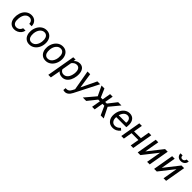

<svg xmlns="http://www.w3.org/2000/svg" viewBox="459 -2588 4669 4669"><g transform="rotate(45 2793.5 -253.0)"><path d="M238.3 -63.5Q285.6 -62.5 323.7 -91.1Q361.8 -119.6 373.5 -166L457 -166.5Q449.7 -116.7 417.2 -75.7Q384.8 -34.7 335.4 -11.7Q286.1 11.2 234.4 9.8Q168.5 8.8 122.8 -24.7Q77.1 -58.1 55.7 -117.9Q34.2 -177.7 41 -252.4L43.5 -276.9Q52.7 -353 87.9 -413.1Q123 -473.1 179.7 -506.6Q236.3 -540 304.7 -538.1Q387.7 -536.1 437.5 -482.4Q487.3 -428.7 487.3 -346.2L404.8 -346.7Q403.8 -398.4 376 -430.4Q348.1 -462.4 300.8 -464.4Q231.9 -465.8 186.3 -413.1Q140.6 -360.4 129.4 -265.6L127.9 -252.9Q125 -221.7 127 -188.5Q130.4 -131.3 159.2 -98.1Q188 -64.9 238.3 -63.5Z M546.4 0ZM821.3 -538.1Q887.7 -537.1 935.1 -502Q982.4 -466.8 1005.1 -405Q1027.8 -343.3 1020.5 -270L1019.5 -259.3Q1010.3 -182.1 973.6 -119.9Q937 -57.6 878.9 -22.9Q820.8 11.7 751.5 9.8Q685.5 8.8 637.9 -26.4Q590.3 -61.5 568.4 -122.1Q546.4 -182.6 552.7 -255.4Q560.1 -337.4 597.2 -402.8Q634.3 -468.3 692.6 -504.2Q751 -540 821.3 -538.1ZM641.6 -254.9Q638.2 -224.1 641.6 -190.9Q646.5 -133.3 676 -99.1Q705.6 -64.9 754.9 -63.5Q798.8 -62 835.9 -85.2Q873 -108.4 898.4 -155.3Q923.8 -202.1 931.2 -259.3Q935.1 -304.2 932.6 -335Q926.8 -394 897 -428.2Q867.2 -462.4 817.9 -464.4Q749.5 -465.8 701.7 -410.6Q653.8 -355.5 642.6 -266.1Z M1104.5 0ZM1379.4 -538.1Q1445.8 -537.1 1493.2 -502Q1540.5 -466.8 1563.2 -405Q1585.9 -343.3 1578.6 -270L1577.6 -259.3Q1568.4 -182.1 1531.7 -119.9Q1495.1 -57.6 1437 -22.9Q1378.9 11.7 1309.6 9.8Q1243.7 8.8 1196 -26.4Q1148.4 -61.5 1126.5 -122.1Q1104.5 -182.6 1110.8 -255.4Q1118.2 -337.4 1155.3 -402.8Q1192.4 -468.3 1250.7 -504.2Q1309.1 -540 1379.4 -538.1ZM1199.7 -254.9Q1196.3 -224.1 1199.7 -190.9Q1204.6 -133.3 1234.1 -99.1Q1263.7 -64.9 1313 -63.5Q1356.9 -62 1394 -85.2Q1431.2 -108.4 1456.5 -155.3Q1481.9 -202.1 1489.3 -259.3Q1493.2 -304.2 1490.7 -335Q1484.9 -394 1455.1 -428.2Q1425.3 -462.4 1376 -464.4Q1307.6 -465.8 1259.8 -410.6Q1211.9 -355.5 1200.7 -266.1Z M1628.9 0ZM2122.6 -261.7Q2112.8 -181.2 2079.1 -116.7Q2045.4 -52.2 1995.6 -20.3Q1945.8 11.7 1885.3 10.3Q1793.5 8.3 1744.6 -51.8L1697.3 203.1H1608.9L1735.8 -528.3L1815.9 -528.8L1806.2 -469.7Q1871.6 -540 1962.9 -538.1Q2039.1 -536.1 2081.5 -481.9Q2124 -427.7 2126.5 -332.5Q2127 -301.3 2124 -272ZM2035.6 -272 2038.1 -313Q2038.1 -384.3 2011 -422.1Q1983.9 -460 1932.6 -461.9Q1856 -463.9 1800.3 -389.2L1755.9 -135.7Q1785.6 -65.4 1862.8 -63.5Q1928.7 -62 1974.9 -115Q2021 -168 2035.6 -272Z M2172.9 0ZM2377.4 -133.3 2565.4 -528.3H2663.1L2349.6 87.9Q2284.2 216.3 2181.6 214.8Q2163.6 214.4 2128.4 206.1L2136.2 132.8L2159.2 135.3Q2201.2 137.2 2231.7 116.5Q2262.2 95.7 2285.6 49.3L2317.4 -11.2L2226.1 -528.3H2318.4Z M3103.5 -229.5H3039.6L3000 0H2911.6L2951.7 -229.5H2893.6L2710 0H2592.3L2827.6 -278.3L2708 -528.3H2808.6L2902.8 -309.6H2965.3L3003.4 -528.3H3091.8L3053.2 -309.6H3109.4L3280.8 -528.3H3393.6L3178.7 -268.1L3312.5 0H3207.5Z M3408.2 0ZM3618.2 9.8Q3519.5 7.8 3463.9 -63Q3408.2 -133.8 3417 -244.1L3419.4 -265.1Q3427.7 -343.8 3466.1 -408.7Q3504.4 -473.6 3559.6 -506.6Q3614.7 -539.6 3678.7 -538.1Q3760.3 -536.1 3806.6 -483.9Q3853 -431.6 3857.4 -342.3Q3858.9 -310.5 3855.5 -278.8L3850.1 -238.3H3504.9Q3496.1 -166.5 3528.6 -116.2Q3561 -65.9 3625.5 -64Q3703.6 -62 3770 -134.3L3820.8 -91.3Q3787.6 -43.5 3735.1 -16.4Q3682.6 10.7 3618.2 9.8ZM3674.3 -464.4Q3619.6 -465.8 3578.9 -427.2Q3538.1 -388.7 3514.2 -312.5L3771 -312L3772.9 -319.8Q3780.8 -381.3 3753.2 -422.1Q3725.6 -462.9 3674.3 -464.4Z M4327.6 0H4239.3L4278.8 -225.6H4043.9L4004.4 0H3916L4007.8 -528.3H4096.2L4056.6 -299.3H4291L4331.1 -528.3H4419.4Z M4893.1 -528.3H4984.4L4892.6 0H4804.2L4870.6 -379.4L4571.8 0H4480.5L4572.3 -528.3H4660.2L4594.2 -148.4Z M5045.4 0ZM5458 -528.3H5549.3L5457.5 0H5369.1L5435.5 -379.4L5136.7 0H5045.4L5137.2 -528.3H5225.1L5159.2 -148.4ZM5515.1 -720.7Q5509.3 -659.7 5467.5 -623.8Q5425.8 -587.9 5363.3 -589.8Q5303.2 -590.8 5267.3 -626.5Q5231.4 -662.1 5232.4 -721.2L5304.2 -720.7Q5300.8 -649.4 5363.8 -647.5Q5398.4 -647 5418.5 -667.7Q5438.5 -688.5 5444.3 -720.2Z"/></g></svg>

Font: Roboto
Style: Italic
Weight: 400
Italic angle: -12°
Designer: Google
Version: Version 2.134; 2016; ttfautohint (v1.6)